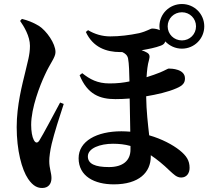

<svg xmlns="http://www.w3.org/2000/svg" viewBox="-20 -867 1040 955"><path d="M80 -763C99 -736 129 -687 129 -639C129 -593 116 -555 106 -510C91 -448 63 -344 63 -235C63 -120 88 -24 120 23C146 61 169 68 190 68C221 68 236 47 236 19C236 -8 225 -29 225 -66C225 -85 229 -117 237 -151C249 -202 277 -290 297 -350L279 -357C251 -305 194 -197 175 -167C166 -154 156 -155 148 -171C140 -186 135 -214 135 -246C135 -331 179 -443 203 -494C230 -554 256 -581 256 -608C256 -651 211 -714 174 -738C144 -756 117 -766 89 -773ZM629 -123C629 -68 591 -36 522 -36C453 -36 417 -52 417 -89C417 -130 478 -152 542 -152C572 -152 601 -149 629 -141ZM885 -806C924 -806 955 -775 955 -736C955 -697 924 -666 885 -666C845 -666 814 -697 814 -736C814 -775 845 -806 885 -806ZM407 -708C442 -632 508 -608 578 -608H588C602 -602 614 -592 617 -576C622 -551 623 -504 624 -462C596 -456 565 -452 525 -452C464 -452 427 -473 389 -503L376 -493C415 -397 477 -374 554 -374C578 -374 600 -375 625 -377C626 -333 627 -276 628 -212C614 -213 599 -214 584 -214C461 -214 371 -165 371 -80C371 10 450 50 546 50C672 50 730 -10 730 -89V-95C760 -75 791 -50 825 -17C843 -1 858 16 881 16C909 16 923 -6 923 -32C923 -68 908 -92 873 -120C839 -147 785 -176 722 -194C716 -249 708 -313 707 -388C760 -397 815 -409 858 -428C891 -442 900 -456 900 -477C900 -524 833 -526 819 -526C815 -526 801 -517 777 -507C758 -499 734 -491 709 -483C711 -515 714 -545 721 -568C726 -587 726 -598 708 -607C702 -611 693 -614 684 -617C719 -623 754 -630 780 -640C791 -644 799 -650 802 -661C823 -639 852 -625 885 -625C946 -625 996 -674 996 -736C996 -798 946 -847 885 -847C823 -847 773 -798 773 -736C773 -729 774 -723 775 -717C764 -722 751 -725 737 -725C728 -725 712 -712 672 -702C624 -692 575 -686 528 -686C489 -686 451 -697 418 -717Z"/></svg>

Font: Noto Serif CJK JP
Style: Bold
Weight: 700
Designer: Ryoko NISHIZUKA 西塚涼子 (kana & ideographs); Frank Grießhammer (Latin, Greek & Cyrillic); Wenlong ZHANG 张文龙 (bopomofo); San
Foundry: Adobe Systems Incorporated
Version: Version 1.000;PS 1;hotconv 16.6.53;makeotf.lib2.5.65590